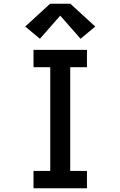

<svg xmlns="http://www.w3.org/2000/svg" viewBox="-20 -1000 640 1020"><path d="M158 0V-92H247V-643H158V-735H442V-643H353V-92H442V0ZM192 -794 114 -859 246 -980H354L486 -859L408 -794L300 -917Z"/></svg>

Font: Zed Mono Semibold Extended
Style: Regular
Weight: 600
Width: 7
Monospace: yes
Designer: Belleve Invis
Foundry: Belleve Invis
Version: Version 1.0.0; ttfautohint (v1.8.4)